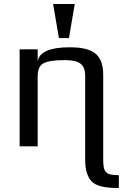

<svg xmlns="http://www.w3.org/2000/svg" viewBox="-20 -730 613 958"><path d="M495 64V-355C495 -461 442 -494 327 -494C230 -494 177 -471 168 -425V-484H78V0H168V-350C168 -381 177 -402 195 -413C213 -424 248 -430 301 -430C324 -430 343 -428 358 -424C392 -414 405 -391 405 -350V69C405 117 416 152 437 175C458 197 501 208 564 208H573V144C506 144 495 130 495 64ZM324 -540 353 -710H245L274 -540Z"/></svg>

Font: Gamestation Text
Style: Bold
Weight: 400
Designer: Jonas Hecksher
Foundry: Jonas Hecksher, Playtypeª, e-types AS
Version: Version 1.003